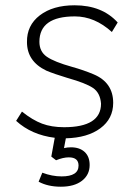

<svg xmlns="http://www.w3.org/2000/svg" viewBox="-20 -516 516 726"><path d="M253 -263Q296 -251 334 -235Q408 -204 408 -127Q408 -67 359.5 -31Q311 5 229 7L222 44Q235 41 248 41Q281 41 300 58.5Q319 76 319 108Q319 145 290 167.5Q261 190 210 190Q161 190 126 171L140 137Q177 151 213 151Q277 151 277 110Q277 79 240 79Q219 79 192 90L174 76L187 5Q99 -6 41 -59L63 -94Q103 -62 139 -48.5Q175 -35 222 -35Q362 -35 362 -124Q359 -165 331.5 -183.5Q304 -202 236 -221Q183 -237 155 -249Q82 -284 82 -357Q81 -420 130.5 -458Q180 -496 262 -496Q366 -496 425 -431L403 -395Q338 -454 263 -454Q129 -454 129 -358Q129 -321 157 -301.5Q185 -282 253 -263Z"/></svg>

Font: Iunito ExtraLight
Style: Italic
Weight: 200
Italic angle: -4.541°
Designer: Vernon Adams
Foundry: Vernon Adams
Version: Version 2.001;November 30, 2019;FontCreator 12.0.0.2547 64-b